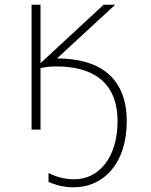

<svg xmlns="http://www.w3.org/2000/svg" viewBox="-20 -550 640 815"><path d="M292 245C424 245 518 139 518 -35C518 -233 388 -302 222 -302L469 -530H420L152 -282V-530H114V0H152V-261C176 -266 193 -268 220 -268C363 -268 479 -210 479 -35C479 116 401 211 296 211C252 211 216 200 186 184V222C213 234 248 245 292 245Z"/></svg>

Font: Noto Sans Mono ExtraLight
Style: Regular
Weight: 200
Designer: Monotype Design Team
Foundry: Monotype Imaging Inc.
Version: Version 2.014